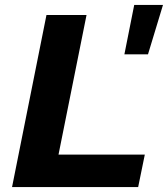

<svg xmlns="http://www.w3.org/2000/svg" viewBox="-20 -761 683 781"><path d="M486 -540H582L643 -741H526ZM29 0H542L569 -132H218L332 -700H169Z"/></svg>

Font: AWKNG-Font
Style: Bold Italic
Weight: 700
Italic angle: -11.3°
Designer: Awakening Church
Foundry: Awakening Church
Version: Version 1.700;PS 001.700;hotconv 1.0.88;makeotf.lib2.5.64775